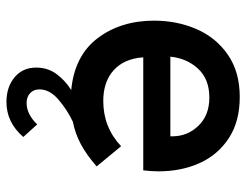

<svg xmlns="http://www.w3.org/2000/svg" viewBox="-102 -440 746 581"><g transform="rotate(90 270.5 -149.0)"><path d="M184 114Q184 79 203.5 52.5Q223 26 252 8Q148 -2 95 -72Q42 -142 42 -243Q42 -312 67.5 -371Q93 -430 145 -466Q197 -502 273 -502Q347 -502 397.5 -469Q448 -436 473 -380.5Q498 -325 498 -256Q498 -236 495 -210H153Q157 -152 192 -120.5Q227 -89 285 -89Q365 -89 422 -143L483 -69Q449 -39 416.5 -21.5Q384 -4 348 3Q312 20 281 46.5Q250 73 250 104Q250 122 261.5 132.5Q273 143 291 143Q325 143 356 111L394 153Q350 204 288 204Q243 204 213.5 179.5Q184 155 184 114ZM392 -292V-298Q392 -344 360 -377Q328 -410 275 -410Q219 -410 187.5 -376Q156 -342 151 -292Z"/></g></svg>

Font: Hanken Grotesk SemiBold
Style: Regular
Weight: 600
Designer: Alfredo Marco Pradil
Foundry: Hanken Design Co.
Version: Version 3.014